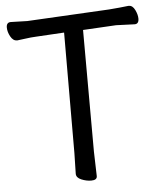

<svg xmlns="http://www.w3.org/2000/svg" viewBox="-53 -761 682 824"><g transform="rotate(-5 288.5 -349.5)"><path d="M307 17Q286 17 264.5 8Q243 -1 243 -18L245 -107L246 -626L126 -619Q102 -618 78.5 -614.5Q55 -611 43 -610H42Q25 -610 14 -630Q3 -650 3 -669Q3 -691 22 -691L93 -689L447 -708Q469 -710 493 -712Q517 -714 530 -716H533Q549 -716 559 -695.5Q569 -675 569 -658Q569 -635 551 -635L471 -638L328 -630L329 -106L332 0Q332 17 307 17Z"/></g></svg>

Font: LXGW WenKai Medium
Style: Regular
Weight: 500
Designer: LXGW / Fontworks Inc.
Foundry: LXGW / Fontworks Inc.
Version: Version 1.501; October 10, 2024